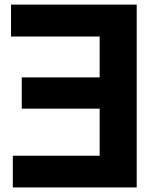

<svg xmlns="http://www.w3.org/2000/svg" viewBox="-20 -820 692 840"><path d="M36.1 0V-138.7H416V-344.7H75.2V-481.4H416V-660.2H28.3V-799.8H578.1V0Z"/></svg>

Font: Gothic A1 Black
Style: Regular
Weight: 900
Version: Version 2.50